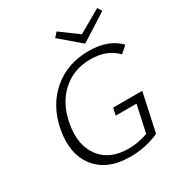

<svg xmlns="http://www.w3.org/2000/svg" viewBox="-198 -999 1074 1143"><g transform="rotate(-30 338.5 -427.0)"><path d="M655 -830 469 -712 331 -830 358 -860 480 -770 637 -860ZM151 -347Q126 -209 189.5 -125Q253 -41 382 -41Q449 -41 515 -65L555 -250H412L423 -299H623L566 -36Q473 6 367 6Q209 6 133 -91.5Q57 -189 88 -348Q117 -493 217.5 -578.5Q318 -664 464 -664Q601 -664 673 -587L627 -547Q562 -616 448 -616Q334 -616 254 -544.5Q174 -473 151 -347Z"/></g></svg>

Font: EauTestText Semilight
Style: Italic
Weight: 300
Italic angle: -12°
Designer: Christian Thalmann (Catharsis Fonts)
Version: Version 0.001;PS 000.001;hotconv 1.0.88;makeotf.lib2.5.64775